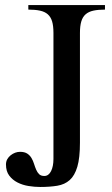

<svg xmlns="http://www.w3.org/2000/svg" viewBox="-20 -722 449 768"><path d="M193.8 -590.3Q193.8 -618.2 188.5 -636.2Q183.1 -654.3 171.1 -664.8Q159.2 -675.3 139.9 -679.4Q120.6 -683.6 93.3 -683.6V-701.7H399.9V-683.6Q372.6 -683.6 353.5 -679.4Q334.5 -675.3 322.5 -664.8Q310.5 -654.3 305.2 -636.2Q299.8 -618.2 299.8 -590.3V-151.4Q299.8 -90.3 289.3 -54.9Q278.8 -19.5 258.8 -1.7Q238.8 16.1 209 21Q179.2 25.9 141.1 25.9Q118.2 25.9 94 22Q69.8 18.1 49.8 7.8Q29.8 -2.4 16.8 -19.8Q3.9 -37.1 3.9 -64Q3.9 -75.7 9 -85Q14.2 -94.2 22.5 -100.8Q30.8 -107.4 40.5 -111.1Q50.3 -114.7 60.1 -114.7Q78.1 -114.7 88.9 -107.7Q99.6 -100.6 106 -89.8Q112.3 -79.1 116.2 -66.4Q120.1 -53.7 124.8 -43Q129.4 -32.2 136.7 -25.1Q144 -18.1 157.2 -18.1Q166 -18.1 172.9 -23.2Q179.7 -28.3 184.3 -37.6Q189 -46.9 191.4 -59.3Q193.8 -71.8 193.8 -85.9Z"/></svg>

Font: Khmer Busra Bunong
Style: Regular
Weight: 400
Designer: D. Kanjahn
Version: Version 7.100; 2014